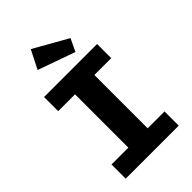

<svg xmlns="http://www.w3.org/2000/svg" viewBox="-284 -1080 1182 1182"><g transform="rotate(-45 307.5 -488.5)"><path d="M538.5 -710.8V-587.7H391.8V-123.6H538.5V0H76.9V-123.6H223.6V-587.7H76.9V-710.8ZM227.7 -977.4 448.7 -852.3 409.7 -770.3 166.7 -856.4Z"/></g></svg>

Font: Fira Code
Style: Bold
Weight: 700
Monospace: yes
Designer: Carrois Corporate, Edenspiekermann AG, Nikita Prokopov
Foundry: Carrois Corporate, Edenspiekermann AG, Nikita Prokopov
Version: Version 6.000; ttfautohint (v1.8.2) -l 8 -r 50 -G 200 -x 14 